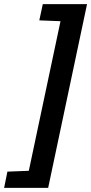

<svg xmlns="http://www.w3.org/2000/svg" viewBox="-73 -763 443 933"><path d="M-53 150 -37 71 67 67 221 -660 118 -664 135 -743H350L161 150Z"/></svg>

Font: Saira SemiCondensed SemiBold
Style: Italic
Weight: 600
Width: 4
Italic angle: -12°
Designer: Hector Gatti with collaboration of the Omnibus-Type team
Foundry: Omnibus-Type
Version: Version 1.101